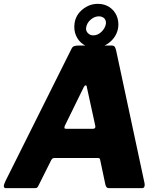

<svg xmlns="http://www.w3.org/2000/svg" viewBox="-31 -979 836 999"><path d="M0 0Q-10 0 -11 -9Q-12 -18 -2 -38L341 -725Q346 -736 355 -739Q364 -742 376 -742H550Q563 -742 567.5 -733Q572 -724 574 -713L721 -26Q723 -17 720.5 -8.5Q718 0 707 0H535Q521 0 517 -20L490 -148Q489 -157 478 -157H252Q241 -157 235 -145L167 -9Q164 -4 160.5 -2Q157 0 146 0H0ZM453 -309Q469 -309 464 -328L421 -525Q420 -535 415 -535Q410 -535 405 -526L306 -324Q303 -315 304.5 -312Q306 -309 314 -309ZM584 -836Q577 -791 542 -761Q507 -731 461 -731Q428 -731 402.5 -748Q377 -765 364.5 -794Q352 -823 357 -858Q363 -901 398.5 -930Q434 -959 478 -959Q512 -959 537.5 -942.5Q563 -926 575.5 -898Q588 -870 584 -836ZM520 -855Q522 -873 511.5 -883.5Q501 -894 483 -894Q461 -894 441 -877Q421 -860 417 -835Q415 -818 426.5 -806.5Q438 -795 454 -795Q478 -795 497 -813.5Q516 -832 520 -855Z"/></svg>

Font: Libre Franklin Thin ExtraBold
Style: Italic
Weight: 800
Italic angle: -8°
Version: Version 2.000